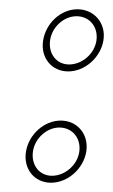

<svg xmlns="http://www.w3.org/2000/svg" viewBox="-20 -394 244 414"><path d="M36 -67C30 -30 54 0 90 0C126 0 160 -30 166 -67C172 -104 147 -134 111 -134C75 -134 42 -104 36 -67ZM73 -307C67 -270 91 -240 127 -240C163 -240 197 -270 203 -307C209 -344 183 -374 147 -374C111 -374 79 -344 73 -307ZM51 -67C55 -96 81 -119 108 -119C136 -119 155 -96 151 -67C147 -38 120 -15 92 -15C65 -15 47 -38 51 -67ZM88 -307C92 -336 118 -359 145 -359C173 -359 192 -336 188 -307C184 -278 157 -255 129 -255C102 -255 84 -278 88 -307Z"/></svg>

Font: Ampere
Style: OuLnIta
Weight: 400
Version: Version 1